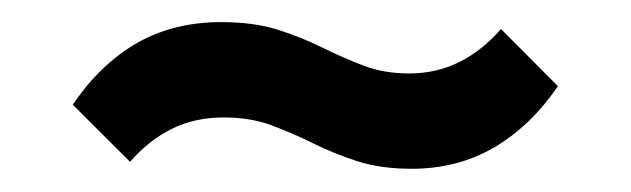

<svg xmlns="http://www.w3.org/2000/svg" viewBox="-20 -429 565 172"><path d="M348.8 -277.8Q321.2 -277.8 300 -284.6Q278.8 -291.5 260.1 -300.8Q241.5 -310 222.8 -316.9Q204 -323.8 180.5 -323.8Q154.5 -323.8 134 -313.6Q113.5 -303.5 96.5 -284L45.2 -335.2Q69.8 -371.5 102.6 -390.4Q135.5 -409.2 178.2 -409.2Q207 -409.2 228.8 -402.4Q250.5 -395.5 269.1 -386.2Q287.8 -377 306 -370.1Q324.2 -363.2 346.5 -363.2Q371 -363.2 391.4 -373.4Q411.8 -383.5 428.8 -403L479.8 -351.8Q455.5 -316.2 422.8 -297Q390 -277.8 348.8 -277.8Z"/></svg>

Font: Outfit Thin
Style: Regular
Weight: 100
Designer: Rodrigo Fuenzalida
Foundry: fragTYPE
Version: Version 1.000